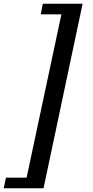

<svg xmlns="http://www.w3.org/2000/svg" viewBox="-80 -772 500 1032"><path d="M-48 183H63L250 -695H139L150 -752H364L154 240H-60Z"/></svg>

Font: Lobster
Style: Regular
Weight: 400
Designer: Impallari Type
Foundry: Impallari Type
Version: Version 2.100